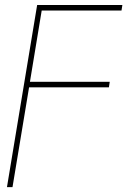

<svg xmlns="http://www.w3.org/2000/svg" viewBox="-20 -556 542 780"><path d="M8.3 204.1 130.9 -535.6H477.1L473.6 -513.2H149.4L101.6 -223.6H425.8L422.4 -201.2H98.1L30.8 204.1Z"/></svg>

Font: Inter 20pt Thin
Style: Italic
Weight: 250
Italic angle: -9.3988°
Version: Version 4.001;git-66647c0bb